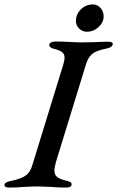

<svg xmlns="http://www.w3.org/2000/svg" viewBox="-48 -841 528 865"><path d="M-28 -8Q-27 -15 -18.5 -19.5Q-10 -24 6 -27Q46 -35 67.5 -50Q89 -65 98 -98L237 -550Q243 -570 243 -581Q243 -597 232 -606Q221 -615 195 -621Q174 -626 174 -639Q174 -646 182.5 -650Q191 -654 202 -654Q228 -654 266 -652Q302 -650 322 -650L375 -651Q415 -653 440 -653Q460 -653 460 -643Q460 -627 426 -621Q386 -613 367.5 -598Q349 -583 339 -550L204 -111Q197 -85 197 -74Q197 -54 209 -44Q221 -34 247 -28Q264 -24 270 -20Q276 -16 274 -8Q274 4 247 4Q212 4 180 1Q142 -1 123 -1Q101 -1 61 1Q30 4 -7 4Q-28 4 -28 -8ZM294 -746Q294 -777 316.5 -799Q339 -821 371 -821Q391 -821 405 -805Q419 -789 419 -768Q419 -740 396 -719Q373 -698 343 -698Q323 -698 308.5 -712.5Q294 -727 294 -746Z"/></svg>

Font: EB Garamond Medium
Style: Italic
Weight: 500
Italic angle: -17.2°
Designer: Georg Duffner and Octavio Pardo
Foundry: Georg Duffner
Version: Version 1.000